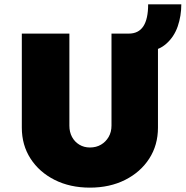

<svg xmlns="http://www.w3.org/2000/svg" viewBox="-20 -854 851 880"><path d="M392 6Q301 6 230.5 -29.5Q160 -65 120 -127Q80 -189 80 -269V-700H298V-278Q298 -249 310 -226.5Q322 -204 343.5 -191Q365 -178 392 -178Q421 -178 443 -191Q465 -204 478 -226.5Q491 -249 491 -278V-700H570Q615 -700 637 -733.5Q659 -767 659 -834H811Q811 -781 794.5 -733Q778 -685 741.5 -653Q705 -621 645 -616L704 -659V-269Q704 -189 664 -127Q624 -65 553.5 -29.5Q483 6 392 6Z"/></svg>

Font: Lexend Deca Black
Style: Regular
Weight: 900
Designer: Bonnie Shaver-Troup, Thomas Jockin
Foundry: Lexend
Version: Version 1.007